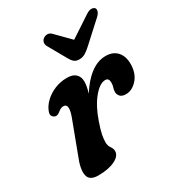

<svg xmlns="http://www.w3.org/2000/svg" viewBox="-172 -812 855 930"><g transform="rotate(-30 255.5 -347.0)"><path d="M71 -341Q61.5 -342 53.8 -351.2Q46 -360.5 52.5 -378Q61.5 -403 84 -425Q106.5 -447 139 -461Q171.5 -475 209.5 -475Q242 -475 258.2 -459.5Q274.5 -444 274.5 -417Q274.5 -404.5 271.5 -388.8Q268.5 -373 263.5 -355.5Q297.5 -410.5 338.8 -441.8Q380 -473 424.5 -473Q465.5 -473 488.2 -447.8Q511 -422.5 511 -379.5Q511 -327.5 482.5 -295.2Q454 -263 419 -263Q395.5 -263 386.2 -274.8Q377 -286.5 377 -298Q377 -310 381 -321.8Q385 -333.5 385 -348Q385 -373 365 -373Q334 -373 298.2 -329.5Q262.5 -286 238 -214Q225 -176.5 220.2 -153.2Q215.5 -130 215.5 -110.5Q215.5 -91.5 225.2 -78.2Q235 -65 235 -51.5Q235 -24 198.8 -6.5Q162.5 11 106 11Q56.5 11 49.8 -24.2Q43 -59.5 68.5 -121L132 -290Q161 -364.5 125.5 -364.5Q112.5 -364.5 98 -353Q91.5 -347.5 84.5 -343.8Q77.5 -340 71 -341ZM375 -557.5Q357 -540.5 341.5 -531.2Q326 -522 307.5 -522Q289 -522 278.5 -531.2Q268 -540.5 259 -557.5L203 -656.5Q196 -670 199.2 -681Q202.5 -692 211 -698Q221 -705 233.2 -705Q245.5 -705 255.5 -695L332.5 -617L451 -695Q466.5 -705 478.8 -705Q491 -705 497.5 -698Q502.5 -692 500 -681Q497.5 -670 483.5 -656.5Z"/></g></svg>

Font: Fraunces 9pt SuperSoft SemiBold
Style: Italic
Weight: 600
Italic angle: -16°
Version: Version 1.000;[0bf87f6ff]